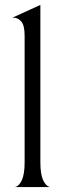

<svg xmlns="http://www.w3.org/2000/svg" viewBox="-20 -760 264 780"><path d="M36 -688H30L144 -740V-100Q144 -52 155.5 -27.5Q167 -3 184 0H40Q57 -3 68.5 -27.5Q80 -52 80 -100V-615Q80 -657 66.5 -672.5Q53 -688 36 -688Z"/></svg>

Font: BellefairVN
Style: Regular
Weight: 400
Designer: Nick Shinn, Liron Lavi Turkenic
Foundry: Shinntype
Version: Version 1.003